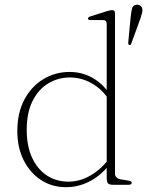

<svg xmlns="http://www.w3.org/2000/svg" viewBox="-20 -768 612 798"><path d="M423.5 -78V-83V-668Q423.5 -676.5 420 -680.5Q416.5 -684.5 407.5 -684.5H358.5Q351 -684.5 348.2 -686.2Q345.5 -688 345.5 -690.5Q345.5 -693.5 348 -696Q350.5 -698.5 357.5 -700.5L421 -720.5Q430 -723.5 436.2 -724.8Q442.5 -726 446 -726Q452 -726 455 -722.8Q458 -719.5 458 -712V-46Q458 -36.5 464.5 -30.5Q471 -24.5 482 -22.5L512.5 -17.5Q520 -16.5 523.8 -14.5Q527.5 -12.5 527.5 -8Q527.5 -4.5 524.2 -2.2Q521 0 514.5 0H450.5Q434.5 0 429 -5.8Q423.5 -11.5 423.5 -29.5ZM52 -222.5Q52 -300 81.8 -355Q111.5 -410 160.8 -439.5Q210 -469 269.5 -469Q328 -469 376 -437.5Q424 -406 449.5 -351L444.5 -333Q417 -386.5 370.5 -416.2Q324 -446 270.5 -446Q221 -446 180 -421Q139 -396 115 -347.5Q91 -299 91 -228.5Q91 -160.5 113.5 -112.2Q136 -64 175.2 -38.5Q214.5 -13 264 -13Q313 -13 358.2 -39.8Q403.5 -66.5 439.5 -116.5L443.5 -95.5Q407.5 -44.5 358.2 -17.2Q309 10 254.5 10Q196 10 150.2 -20Q104.5 -50 78.2 -102.5Q52 -155 52 -222.5ZM523 -696.5Q525.5 -720 528.8 -732.8Q532 -745.5 545.5 -748Q554.5 -749.5 561.8 -745.2Q569 -741 571 -732.5Q573.5 -725 570.5 -714.2Q567.5 -703.5 563.5 -691L525.5 -586.5Q524.5 -583.5 522.8 -582Q521 -580.5 517.5 -581Q514 -582 513.5 -585Q513 -588 513 -591.5Z"/></svg>

Font: Fraunces Thin
Style: Regular
Weight: 250
Version: Version 1.000;[b76b70a41]